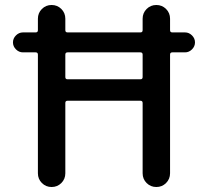

<svg xmlns="http://www.w3.org/2000/svg" viewBox="-20 -750 834 770"><path d="M543 -540H251Q242 -540 242 -531V-441Q242 -432 251 -432H543Q552 -432 552 -441V-531Q552 -540 543 -540ZM72 -540Q56 -540 44 -552Q32 -564 32 -580Q32 -596 44 -608Q56 -620 72 -620H123Q132 -620 132 -629V-675Q132 -698 148 -714Q164 -730 187 -730Q210 -730 226 -714Q242 -698 242 -675V-629Q242 -620 251 -620H543Q552 -620 552 -629V-675Q552 -698 568 -714Q584 -730 607 -730Q630 -730 646 -714Q662 -698 662 -675V-629Q662 -620 671 -620H722Q738 -620 750 -608Q762 -596 762 -580Q762 -564 750 -552Q738 -540 722 -540H671Q662 -540 662 -531V-55Q662 -32 646 -16Q630 0 607 0Q584 0 568 -16Q552 -32 552 -55V-337Q552 -346 543 -346H251Q242 -346 242 -337V-55Q242 -32 226 -16Q210 0 187 0Q164 0 148 -16Q132 -32 132 -55V-531Q132 -540 123 -540Z"/></svg>

Font: Rounded Mplus 1c Medium
Style: Regular
Weight: 500
Version: Version 1.059.20150529